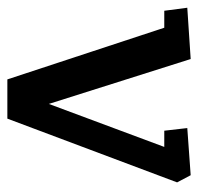

<svg xmlns="http://www.w3.org/2000/svg" viewBox="-28 -498 526 509"><g transform="rotate(90 234.5 -243.0)"><path d="M190 0 53 -416H8L0 -477L136 -486L255 -110L369 -416H326L319 -477L444 -486L463 -450L294 0Z"/></g></svg>

Font: Kreon
Style: Regular
Weight: 400
Designer: Julia Petretta
Foundry: Julia Petretta and Eli Heuer
Version: Version 2.002